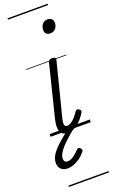

<svg xmlns="http://www.w3.org/2000/svg" viewBox="-260 -929 793 1348"><g transform="rotate(-20 136.5 -255.0)"><path d="M125 15Q102 15 88 6.5Q74 -2 68.5 -18.5Q63 -35 64 -57.5Q65 -80 72 -108L168 -495Q171 -506 177.5 -510.5Q184 -515 198 -515Q213 -515 219.5 -509.5Q226 -504 223 -494L123 -100Q117 -77 116 -62Q115 -47 120 -40Q125 -33 136 -33Q152 -33 168 -43.5Q184 -54 199 -71.5Q214 -89 226 -108Q232 -116 239 -116.5Q246 -117 254 -112Q263 -106 264.5 -100Q266 -94 262 -87Q251 -66 230 -42Q209 -18 182.5 -1.5Q156 15 125 15ZM248 -683Q229 -683 218 -692.5Q207 -702 207 -722Q207 -746 221 -764Q235 -782 261 -782Q279 -782 290.5 -772Q302 -762 302 -742Q302 -719 288 -701Q274 -683 248 -683ZM37 250Q7 250 -11 233Q-29 216 -29 187Q-29 164 -18 140.5Q-7 117 15 93Q37 69 69 42Q101 15 143 -18L187 -16V-11Q151 17 121.5 43Q92 69 71 92Q50 115 38.5 135.5Q27 156 27 174Q27 187 33.5 195Q40 203 54 203Q74 203 95.5 189Q117 175 143 148Q147 142 154.5 141Q162 140 170 148Q177 154 178 161Q179 168 173 175Q156 197 133 214Q110 231 85.5 240.5Q61 250 37 250ZM0 365H300V375H0ZM0 -20H300V0H0ZM0 -505H300V-500H0ZM0 -885H300V-875H0Z"/></g></svg>

Font: Playwrite IS Guides
Style: Regular
Weight: 400
Designer: Veronika Burian, José Scaglione
Foundry: TypeTogether
Version: Version 1.003